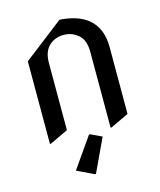

<svg xmlns="http://www.w3.org/2000/svg" viewBox="-116 -640 783 941"><g transform="rotate(-15 276.0 -169.0)"><path d="M73.2 19.5V-399.9L275.9 -556.6Q368.2 -550.3 418 -509.8Q478.5 -460.4 478.5 -364.7V-24.4L385.7 19.5H380.9V-364.7Q380.9 -425.8 349.1 -452.6Q317.4 -479.5 275.9 -479.5Q230 -479.5 199.7 -449.7Q170.9 -421.4 170.9 -364.7V-24.4L78.1 19.5ZM252.9 219.7H248L162.1 178.7L270 24.4H274.9L332 51.3Z"/></g></svg>

Font: Nova Cut
Style: Book
Weight: 400
Version: Version 2.000